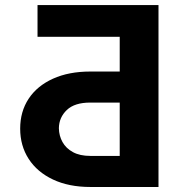

<svg xmlns="http://www.w3.org/2000/svg" viewBox="-20 -745 711 765"><path d="M611.5 0H340Q254.2 0 191.2 -29.7Q128.2 -59.4 94.3 -111.8Q60.4 -164.3 60.4 -232.4Q60.4 -300.7 94.3 -351.9Q128.2 -403 191.2 -431.5Q254.2 -460 340 -460H457V-598.4H129.5V-724.8H611.5ZM457 -123.8V-336.3H340Q277.4 -336.4 246.3 -306.8Q215.1 -277.1 214.6 -234Q215.1 -204.1 229 -179.1Q242.9 -154 270.6 -138.9Q298.2 -123.8 340 -123.8Z"/></svg>

Font: Inter V
Style: 
Weight: 400
Designer: Rasmus Andersson
Foundry: rsms
Version: Version 4.000;git-a3f224843